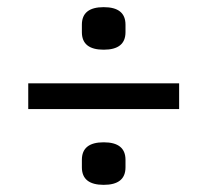

<svg xmlns="http://www.w3.org/2000/svg" viewBox="-20 -574 580 537"><path d="M59 -269V-341H481V-269ZM270 -57Q209 -57 209 -106V-127Q209 -176 270 -176Q331 -176 331 -127V-106Q331 -57 270 -57ZM270 -435Q209 -435 209 -484V-505Q209 -554 270 -554Q331 -554 331 -505V-484Q331 -435 270 -435Z"/></svg>

Font: IBM Plex Sans Cond Text
Style: Regular
Weight: 450
Width: 3
Designer: Mike Abbink, Paul van der Laan, Pieter van Rosmalen
Foundry: Bold Monday
Version: Version 1.3